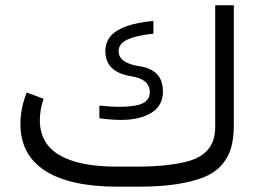

<svg xmlns="http://www.w3.org/2000/svg" viewBox="-20 -703 983 723"><path d="M354.2 -305.3V-257.9C384.4 -253.4 411.6 -251.4 436.3 -251.4C483.6 -251.4 521.9 -260.5 550.6 -278.6C579.3 -296.7 593.5 -322.9 593.5 -357.2C593.5 -385.4 586.4 -407.6 571.8 -423.2C557.2 -438.8 535 -449.4 504.3 -453.9C452.4 -461.5 426.7 -480.6 426.7 -510.3C426.7 -529 437.8 -543.6 460.5 -554.2C483.1 -564.7 515.4 -571.8 557.7 -576.3V-624.2C516.4 -620.7 482.6 -613.6 455.9 -604C429.2 -594.5 409.1 -581.9 396.5 -566.8C383.4 -551.1 376.8 -532.5 376.8 -510.8C376.8 -484.1 384.9 -463 401 -447.4C416.6 -431.7 441.3 -421.2 475.1 -415.6C520.9 -408.6 544.1 -388.4 544.1 -355.2C544.1 -345.6 541.6 -337 536.5 -330C531 -322.9 524.9 -317.4 517.4 -313.9C509.8 -310.3 500.8 -307.3 489.2 -305.3C477.6 -303.3 467 -302.3 458.4 -301.8C449.9 -301.3 439.3 -300.8 427.7 -300.8C408.1 -300.8 383.4 -302.3 354.2 -305.3ZM492.7 -75.6H418.1C323.9 -75.6 252.9 -90.2 204 -118.9C155.2 -147.6 130.5 -190.9 130 -248.9C130 -276.6 134.5 -303.8 144.1 -331L80.6 -354.7C65 -315.4 56.9 -276.1 56.9 -236.3C56.9 -158.2 88.2 -99.7 150.1 -59.9C212.1 -20.2 302.8 0 423.2 0H496.2C554.2 0 604 -3 645.8 -9.6C687.7 -16.1 722.4 -25.2 750.1 -36.8C777.8 -48.4 799.5 -64 816.1 -83.1C832.2 -102.3 843.8 -123.4 850.4 -147.1C856.9 -170.8 860.5 -198.5 860.5 -230.2V-683.1H790.4V-229.2C790.4 -207.6 787.9 -188.9 782.4 -173.3C776.8 -157.7 767.8 -143.1 754.7 -130.5C741.1 -117.9 723.4 -107.3 700.8 -99.7C678.1 -92.2 649.4 -86.1 615.1 -82.1C580.9 -77.6 540.1 -75.6 492.7 -75.6Z"/></svg>

Font: Vazir FD Light
Style: Regular
Weight: 300
Foundry: DejaVu fonts team - Redesigned by Saber Rastikerdar
Version: Version 21.10;October 20, 2019;FontCreator 12.0.0.2547 64-bi